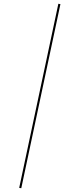

<svg xmlns="http://www.w3.org/2000/svg" viewBox="-20 -721 423 1020"><path d="M290 -701 301 -699 93 279 82 277Z"/></svg>

Font: Ysabeau Infant Hairline
Style: Italic
Weight: 100
Italic angle: -12°
Designer: Christian Thalmann (Catharsis Fonts)
Version: Version 0.003